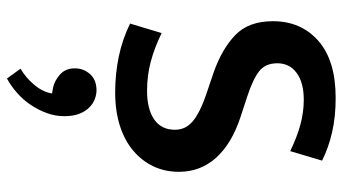

<svg xmlns="http://www.w3.org/2000/svg" viewBox="-242 -439 1009 566"><g transform="rotate(90 263.0 -155.5)"><path d="M268 -640Q324 -640 369.5 -629.5Q415 -619 453 -600L425 -506Q384 -526 347 -536Q310 -546 274 -546Q223 -546 194.5 -525Q166 -504 166 -468Q166 -433 189.5 -414.5Q213 -396 265 -379L326 -359Q404 -333 445 -287Q486 -241 486 -178Q486 -137 470 -103Q454 -69 424 -43.5Q394 -18 350.5 -4Q307 10 252 10Q198 10 147 -0.5Q96 -11 49 -34L77 -127Q120 -106 161 -95Q202 -84 247 -84Q301 -84 331.5 -105Q362 -126 362 -166Q362 -180 357 -192.5Q352 -205 339.5 -216.5Q327 -228 305 -239Q283 -250 250 -261L194 -280Q125 -304 83.5 -343.5Q42 -383 42 -455Q42 -538 100 -589Q158 -640 268 -640ZM237 193Q216 188 198.5 172Q181 156 181 129Q181 103 198 84Q215 65 246 65Q258 65 271.5 70Q285 75 296.5 86.5Q308 98 315 116Q322 134 322 160Q322 186 313 211Q304 236 289 258.5Q274 281 253.5 299Q233 317 211 329L182 289Q208 274 229.5 248.5Q251 223 255 196Z"/></g></svg>

Font: Mukta Malar SemiBold
Style: Regular
Weight: 600
Designer: Aadarsh Rajan, Girish Dalvi, Yashodeep Gholap
Foundry: Ek Type
Version: Version 2.538;PS 1.000;hotconv 16.6.51;makeotf.lib2.5.65220;